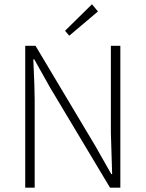

<svg xmlns="http://www.w3.org/2000/svg" viewBox="-20 -872 676 892"><path d="M301.8 -706.1 282.2 -729 407.2 -852.1 435.1 -818.8ZM141.1 -409.2V0H97.2V-659.2H145L422.9 -193.8L497.1 -63H501L495.1 -254.9V-659.2H539.1V0H491.2L212.9 -464.8L139.2 -596.2H134.8Q141.1 -460 141.1 -409.2Z"/></svg>

Font: SourceSansPro-Light
Style: Regular
Weight: 300
Designer: Paul D. Hunt
Foundry: Adobe Systems Incorporated
Version: Version 2.020;PS 2.0;hotconv 1.0.86;makeotf.lib2.5.63406